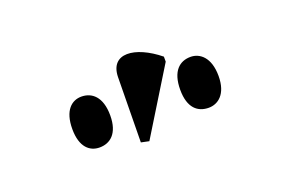

<svg xmlns="http://www.w3.org/2000/svg" viewBox="-43 -923 647 433"><g transform="rotate(-20 280.0 -707.0)"><path d="M258 -606 354 -762V-774C300 -818 242 -823 241 -766L239 -610ZM148 -631C173 -631 195 -647 195 -691C195 -736 173 -753 148 -753C125 -753 104 -736 104 -691C104 -647 125 -631 148 -631ZM410 -631C432 -631 455 -647 455 -691C455 -736 432 -753 410 -753C384 -753 363 -736 363 -691C363 -647 384 -631 410 -631Z"/></g></svg>

Font: Noto Serif Display ExtraCondensed
Style: Bold
Weight: 700
Width: 2
Designer: Monotype Design Team
Foundry: Monotype Imaging Inc.
Version: Version 2.009